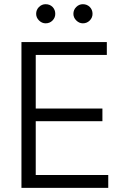

<svg xmlns="http://www.w3.org/2000/svg" viewBox="-20 -911 602 931"><path d="M84 -707H498V-644.5H153.3V-384.8H476.6V-323.2H153.3V-62.5H504.9V0H84ZM155.3 -843.8Q155.3 -863.3 168.9 -877Q182.6 -890.6 201.2 -890.6Q221.7 -890.6 234.9 -877.2Q248 -863.8 248 -843.8Q248 -825.2 234.6 -811.5Q221.2 -797.9 201.2 -797.9Q183.1 -797.9 169.2 -811.8Q155.3 -825.7 155.3 -843.8ZM335.9 -843.8Q335.9 -863.3 349.6 -877Q363.3 -890.6 381.8 -890.6Q401.9 -890.6 415.3 -877.2Q428.7 -863.8 428.7 -843.8Q428.7 -825.2 415 -811.5Q401.4 -797.9 381.8 -797.9Q363.8 -797.9 349.9 -811.8Q335.9 -825.7 335.9 -843.8Z"/></svg>

Font: Pretendard Light
Style: Regular
Weight: 300
Designer: Base glyphs from Inter by Rasmus Andersson; Hangeul glyphs from Noto Sans CJK(Source Han Sans) by Jang Soo-young and Kan
Foundry: Kil Hyung-jin
Version: Version 1.309